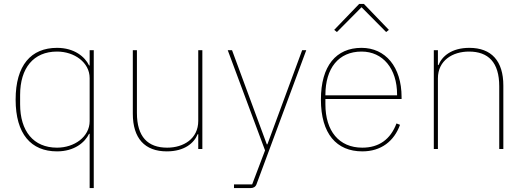

<svg xmlns="http://www.w3.org/2000/svg" viewBox="-20 -763 2692 983"><path d="M439 200H460V-506H439V-428H436C415 -472 361 -518 272 -518C139 -518 60 -429 60 -253C60 -77 139 12 272 12C361 12 415 -34 436 -78H439ZM272 -7C151 -7 83 -92 83 -229V-277C83 -414 151 -499 272 -499C360 -499 439 -444 439 -363V-143C439 -62 360 -7 272 -7Z M995 0H1016V-506H995V-144C995 -52 919 -7 836 -7C737 -7 681 -62 681 -185V-506H660V-181C660 -55 721 12 834 12C925 12 974 -31 992 -76H995Z M1349 -24H1346L1168 -506H1146L1337 7L1271 181H1178V200H1262C1277 200 1288 194 1293 181L1548 -506H1527Z M1819 -743 1691 -610 1705 -599 1831 -726 1957 -599 1971 -610 1843 -743ZM1835 12C1932 12 1998 -41 2028 -124L2010 -131C1979 -49 1920 -7 1835 -7C1715 -7 1646 -93 1646 -229V-256H2036V-266C2036 -421 1953 -518 1831 -518C1701 -518 1623 -426 1623 -253C1623 -78 1703 12 1835 12ZM1831 -499C1940 -499 2013 -412 2013 -279V-275H1646V-277C1646 -413 1713 -499 1831 -499Z M2222 0V-362C2222 -454 2298 -499 2381 -499C2480 -499 2536 -444 2536 -321V0H2557V-325C2557 -451 2496 -518 2383 -518C2292 -518 2243 -475 2225 -430H2222V-506H2201V0Z"/></svg>

Font: IBM Plex Arabic Thin
Style: Regular
Weight: 100
Designer: Mike Abbink, Paul van der Laan, Pieter van Rosmalen, Wael Morcos, Khajak Apelian
Foundry: Bold Monday
Version: Version 1.0